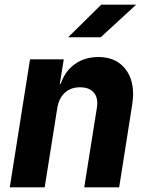

<svg xmlns="http://www.w3.org/2000/svg" viewBox="-20 -805 640 825"><path d="M552 -399Q552 -385 548 -355L492 0H342L396 -340Q398 -354 398 -361Q398 -394 378.5 -412Q359 -430 324 -430Q284 -430 258.5 -406.5Q233 -383 226 -340L172 0H22L109 -550H254L237 -445H241Q259 -499 301.5 -529.5Q344 -560 403 -560Q472 -560 512 -516.5Q552 -473 552 -399ZM413 -645H273L415 -785H565Z"/></svg>

Font: JetBrains Mono Extra Bold
Style: Italic
Weight: 800
Italic angle: -9°
Monospace: yes
Designer: Philipp Nurullin, Konstantin Bulenkov
Foundry: JetBrains
Version: 2.002